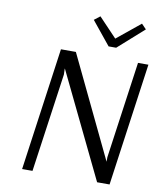

<svg xmlns="http://www.w3.org/2000/svg" viewBox="-92 -928 836 1001"><g transform="rotate(10 325.5 -427.5)"><path d="M327 -831 358 -855 454 -754 578 -855 603 -829 467 -708H427ZM557 0H491L223 -554H222L223 -523L149 0H94L185 -650H264L521 -114V-138L593 -650H648Z"/></g></svg>

Font: Arsenal
Style: Italic
Weight: 400
Italic angle: -9.10001°
Designer: Andrij Shevchenko
Foundry: Stairsfor
Version: Version 2.001;PS 002.001;hotconv 1.0.88;makeotf.lib2.5.64775